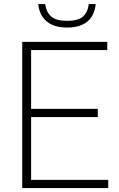

<svg xmlns="http://www.w3.org/2000/svg" viewBox="-20 -952 604 972"><path d="M92.5 0V-740H523V-698.5H137.5V-41.5H528V0ZM123.5 -359.5V-401H475V-359.5ZM320 -812.5Q274 -812.5 242.5 -827.2Q211 -842 194 -868.8Q177 -895.5 173.5 -931.5H208.5Q214.5 -890 239.5 -868.2Q264.5 -846.5 320 -846.5Q375.5 -846.5 400 -868.2Q424.5 -890 429.5 -931.5H464.5Q461 -895 444.5 -868.2Q428 -841.5 397 -827Q366 -812.5 320 -812.5Z"/></svg>

Font: Encode Sans SC Condensed Thin ExtraLight
Style: Regular
Weight: 250
Version: Version 3.002